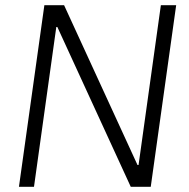

<svg xmlns="http://www.w3.org/2000/svg" viewBox="-20 -720 729 740"><path d="M659 -700 561 0H484L201 -616H197L111 0H53L151 -700H227L510 -84H514L600 -700Z"/></svg>

Font: Pathway Extreme 8pt Thin 12pt
Style: Italic
Weight: 100
Italic angle: -8°
Version: Version 1.001;gftools[0.9.26]